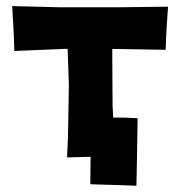

<svg xmlns="http://www.w3.org/2000/svg" viewBox="-20 -508 589 622"><path d="M382.8 -127H346.7L344.7 -168L343.8 -310.5V-349.6L516.6 -346.7L519.5 -415L524.4 -486.3L359.4 -484.4H173.8L19.5 -488.3L24.4 -403.3L26.4 -342.8L189.5 -349.6H199.2L203.1 -230.5L200.2 -64.5L197.3 2L271.5 0H273.4V5.9L272.5 88.9L371.1 91.8L421.9 93.8L423.8 4.9L425.8 -125Z"/></svg>

Font: MaokenAssortedSans-Lite
Style: Lite
Weight: 400
Version: Version 1.400